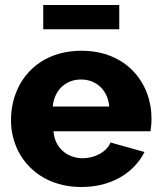

<svg xmlns="http://www.w3.org/2000/svg" viewBox="-20 -738 644 768"><path d="M306 10C427 10 517 -48 558 -130L422 -168C407 -130 358 -105 311 -105C253 -105 199 -143 194 -213H582C584 -226 586 -245 586 -264C586 -407 485 -535 306 -535C127 -535 24 -408 24 -257C24 -115 129 10 306 10ZM191 -312C197 -377 242 -420 304 -420C365 -420 411 -378 417 -312ZM457 -621V-718H153V-621Z"/></svg>

Font: Raleway
Style: ExtraBold
Weight: 800
Designer: Matt McInerney, Pablo Impallari, Rodrigo Fuenzalida
Foundry: Matt McInerney, Pablo Impallari, Rodrigo Fuenzalida
Version: Version 3.000